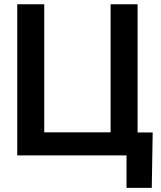

<svg xmlns="http://www.w3.org/2000/svg" viewBox="-20 -748 776 924"><path d="M642.1 0H63V-727.5H192.9V-111.3H512.2V-727.5H642.1ZM588.9 156.2V0H548.8V-110.4H714.8L710.4 156.2Z"/></svg>

Font: Inter 28pt SemiBold
Style: Regular
Weight: 600
Designer: Rasmus Andersson
Foundry: rsms
Version: Version 4.001;git-66647c0bb